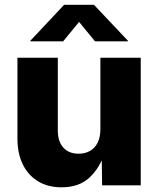

<svg xmlns="http://www.w3.org/2000/svg" viewBox="-20 -778 664 806"><path d="M238.3 8.3Q181.6 8.3 139.9 -16.8Q98.1 -42 75.7 -87.9Q53.2 -133.8 53.2 -196.3V-535.6H222.7V-230Q222.7 -184.1 245.8 -158.4Q269 -132.8 310.1 -132.8Q337.4 -132.8 357.9 -144.5Q378.4 -156.2 389.9 -179.2Q401.4 -202.1 401.4 -234.9V-535.6H570.8V0H408.7L406.7 -137.7H419.9Q398.4 -71.8 354.7 -31.7Q311 8.3 238.3 8.3ZM245.1 -604.5H107.4V-606.9L249 -757.8H374.5L517.1 -606.9V-604.5H378.9L312 -686Z"/></svg>

Font: Inter 20pt ExtraBold
Style: Regular
Weight: 800
Version: Version 4.001;git-66647c0bb